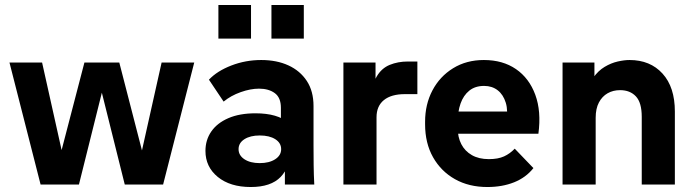

<svg xmlns="http://www.w3.org/2000/svg" viewBox="-20 -741 2787 771"><path d="M143 0 18 -490H149L240 -82L213 -83L319 -490H459L564 -83H538L629 -490H760L635 0H481L366 -461H412L297 0Z M1124 0V-154L1108 -204V-308Q1108 -349 1083.5 -367Q1059 -385 1020 -385Q986 -385 946.5 -371Q907 -357 878 -333L819 -421Q852 -456 909 -478Q966 -500 1029 -500Q1091 -500 1138 -478.5Q1185 -457 1212 -416Q1239 -375 1239 -315V-156Q1239 -117 1239.5 -78Q1240 -39 1242 0ZM987 10Q904 10 854.5 -30.5Q805 -71 805 -135Q805 -179 828.5 -213Q852 -247 897 -266.5Q942 -286 1006 -286Q1095 -286 1139 -247.5Q1183 -209 1183 -145H1146Q1146 -71 1107 -30.5Q1068 10 987 10ZM1023 -86Q1061 -86 1085 -101.5Q1109 -117 1109 -142Q1109 -167 1085.5 -182Q1062 -197 1023 -197Q985 -197 961.5 -182Q938 -167 938 -142Q938 -117 961.5 -101.5Q985 -86 1023 -86ZM1070 -586V-721H1200V-586ZM857 -586V-721H988V-586Z M1359 0V-490H1488V-340H1471Q1473 -400 1492.5 -433.5Q1512 -467 1545 -480.5Q1578 -494 1618 -494H1656V-363H1606Q1551 -363 1521.5 -339Q1492 -315 1492 -270V0Z M1937 10Q1863 10 1807 -21.5Q1751 -53 1719 -109.5Q1687 -166 1687 -242V-252Q1687 -322 1716.5 -378Q1746 -434 1799.5 -467Q1853 -500 1923 -500Q1999 -500 2052 -463.5Q2105 -427 2129.5 -360.5Q2154 -294 2142 -204H1783V-293H2073L2013 -248Q2021 -296 2011 -328.5Q2001 -361 1978.5 -378.5Q1956 -396 1924 -396Q1888 -396 1864.5 -377Q1841 -358 1829.5 -325.5Q1818 -293 1818 -252V-227Q1818 -190 1832.5 -162Q1847 -134 1875 -118Q1903 -102 1943 -102Q1980 -102 2004 -113Q2028 -124 2047 -144L2122 -66Q2092 -28 2044.5 -9Q1997 10 1937 10Z M2239 0V-490H2367V-354H2332Q2342 -400 2362 -428.5Q2382 -457 2408 -472.5Q2434 -488 2460.5 -494Q2487 -500 2508 -500Q2591 -500 2640.5 -445.5Q2690 -391 2690 -293V0H2557V-272Q2557 -329 2533.5 -354Q2510 -379 2470 -379Q2442 -379 2420 -366.5Q2398 -354 2385 -329.5Q2372 -305 2372 -268V0Z"/></svg>

Font: SUSE Thin
Style: Bold
Weight: 700
Version: Version 1.000